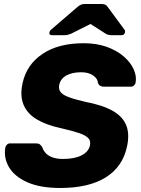

<svg xmlns="http://www.w3.org/2000/svg" viewBox="-20 -925 702 955"><path d="M279.6 10Q180.5 10 116.8 -18.1Q53.1 -46.2 25.4 -92.4Q-2.2 -138.6 6.3 -190.6Q7.9 -199.2 14.6 -205.6Q21.4 -211.9 30.4 -211.9H158.1Q171.9 -211.9 178.1 -206.8Q184.2 -201.7 189.9 -193.7Q194.1 -178.9 205.9 -165.1Q217.6 -151.4 239.2 -142.9Q260.9 -134.4 293.4 -134.4Q351.4 -134.4 385.9 -152.4Q420.5 -170.4 427.3 -201Q432.5 -223.5 419.3 -237.7Q406.1 -251.9 372.8 -263.3Q339.4 -274.6 283.1 -287.4Q210.3 -302.9 162.9 -331.3Q115.6 -359.6 97.1 -404.1Q78.6 -448.6 92.1 -510.5Q111.6 -602.8 190.8 -656.4Q269.9 -710 396.5 -710Q461.1 -710 511.4 -691.8Q561.6 -673.6 595.7 -644Q629.7 -614.4 645 -580.4Q660.2 -546.5 654.6 -515Q653.6 -506.8 646.9 -500.3Q640.2 -493.8 631.1 -493.8H497.1Q486.5 -493.8 479.2 -497.8Q471.9 -501.8 467.3 -511.3Q466.6 -533.1 443.9 -549.4Q421.3 -565.6 383.4 -565.6Q340 -565.6 310.9 -550.1Q281.7 -534.5 274.6 -503.1Q270.4 -482.5 280.9 -467.9Q291.4 -453.4 320.6 -442.3Q349.9 -431.2 402.5 -418.9Q490 -402.4 540.2 -373.9Q590.4 -345.4 607.8 -302Q625.2 -258.6 612 -197.4Q590.5 -95.1 505.9 -42.6Q421.2 10 279.6 10ZM238 -750Q223.9 -750 225.8 -763.7Q227 -771.7 234.1 -777.5L362.4 -887.9Q374.8 -898.9 383.2 -901.9Q391.6 -905 401.1 -905H486.1Q496 -905 503.1 -901.9Q510.2 -898.9 517.6 -887.9L598.7 -777.9Q603.5 -772.1 601.5 -764.1Q598.9 -750 584 -750H537.1Q528.6 -750 521.2 -751.4Q513.7 -752.8 506.4 -757L430.1 -805.8L332.9 -757Q324.1 -753.4 316.4 -751.7Q308.6 -750 300.1 -750Z"/></svg>

Font: Rubik Light
Style: Italic
Weight: 300
Italic angle: -12°
Designer: Hubert and Fischer
Foundry: Hubert and Fischer
Version: Version 2.300;gftools[0.9.30]